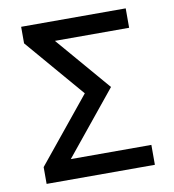

<svg xmlns="http://www.w3.org/2000/svg" viewBox="-74 -704 699 770"><g transform="rotate(-10 275.0 -319.0)"><path d="M167 -81.1H495.1V0H54.2V-68.4L268.1 -331.1L63 -570.8V-638.2H488.8V-559.1H186.5L376 -337.9Z"/></g></svg>

Font: Code New Roman
Style: Regular
Weight: 400
Monospace: yes
Designer: Sam Radian
Foundry: Code New Roman
Version: Version 2.00 November 29, 2014